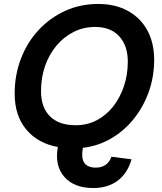

<svg xmlns="http://www.w3.org/2000/svg" viewBox="-20 -740 817 969"><path d="M451 209Q354 209 304.5 152.5Q255 96 272 2Q170 -17 112 -87Q54 -157 54 -268Q54 -361 85.5 -443.5Q117 -526 174.5 -588Q232 -650 308.5 -685Q385 -720 476 -720Q562 -720 625.5 -685Q689 -650 723.5 -587Q758 -524 758 -438Q758 -353 731 -277Q704 -201 655.5 -140.5Q607 -80 541.5 -41.5Q476 -3 398 6V7Q389 59 406 82.5Q423 106 464 106Q493 106 513.5 91.5Q534 77 542 51L644 64Q623 136 573 172.5Q523 209 451 209ZM362 -108Q420 -108 468 -133Q516 -158 551 -202.5Q586 -247 605.5 -305Q625 -363 625 -428Q625 -510 581.5 -557Q538 -604 461 -604Q401 -604 351 -578.5Q301 -553 264 -508.5Q227 -464 207 -405.5Q187 -347 187 -281Q187 -198 232 -153Q277 -108 362 -108Z"/></svg>

Font: Livvic SemiBold
Style: Italic
Weight: 600
Italic angle: -10°
Designer: Jacques Le Bailly, Baron von Fonthausen
Version: Version 1.001; ttfautohint (v1.8.2)